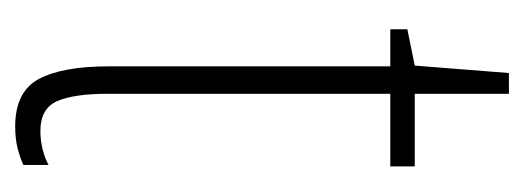

<svg xmlns="http://www.w3.org/2000/svg" viewBox="-244 -452 706 259"><g transform="rotate(90 109.5 -323.0)"><path d="M157 -24Q170 -24 182 -27Q194 -30 203 -35V-1Q192 4 179.5 7Q167 10 151 10Q104 10 87 -22Q70 -54 70 -116V-496H20V-519L69 -529L79 -656H107V-529H205V-496H107V-115Q107 -69 117 -46.5Q127 -24 157 -24Z"/></g></svg>

Font: Noto Sans Gujarati UI ExtraCondensed ExtraLight
Style: Regular
Weight: 200
Width: 2
Designer: Jelle Bosma - Monotype Design Team, Universal Thirst
Foundry: Monotype Imaging Inc.
Version: Version 2.106; ttfautohint (v1.8.4.7-5d5b)